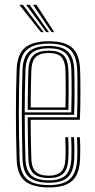

<svg xmlns="http://www.w3.org/2000/svg" viewBox="-20 -780 400 806"><path d="M185.5 6.8Q118.5 6.8 85.4 -19.5Q52.2 -45.8 50 -110.8Q48.2 -161.8 47.5 -210.8Q46.8 -259.8 46.8 -307Q46.8 -354.2 47.6 -399.5Q48.5 -444.8 50 -488.2Q52.5 -553.5 85.2 -580.1Q118 -606.8 185 -606.8Q252.2 -606.8 282.9 -579.8Q313.5 -552.8 316.2 -489Q316.8 -481.2 317.1 -458.2Q317.5 -435.2 317.6 -403.8Q317.8 -372.2 317.2 -338.9Q316.8 -305.5 315 -277.2H108.8Q109 -248.8 109.2 -222.2Q109.5 -195.8 110.1 -169.2Q110.8 -142.8 111.5 -114.2Q112.8 -76 129.9 -59.2Q147 -42.5 185.5 -42.5Q219 -42.5 235.9 -58.4Q252.8 -74.2 254.8 -114.2Q255.8 -132.8 255.5 -158.9Q255.2 -185 254 -204H266.2Q267.5 -181 267.6 -155Q267.8 -129 267 -113.8Q264.8 -70.2 245.8 -51.5Q226.8 -32.8 185.5 -32.8Q140.5 -32.8 120.5 -51.8Q100.5 -70.8 99.2 -113.8Q98.2 -145.5 97.6 -175.2Q97 -205 96.8 -233.2Q96.5 -261.5 96.2 -287.8H303.2Q304.5 -315 304.9 -346.5Q305.2 -378 305.1 -407.5Q305 -437 304.8 -458.9Q304.5 -480.8 304 -488.5Q301.5 -547 273.8 -572Q246 -597 185 -597Q123.8 -597 94 -572.1Q64.2 -547.2 62.2 -486.2Q60.8 -447 60 -402Q59.2 -357 59.2 -308.9Q59.2 -260.8 59.9 -211.2Q60.5 -161.8 62.2 -113.2Q64 -54.8 92.4 -28.9Q120.8 -3 185.5 -3Q245.2 -3 273.1 -28.1Q301 -53.2 304 -112.5Q304.5 -122.5 304.6 -138.9Q304.8 -155.2 304.4 -172.8Q304 -190.2 303 -204H315.2Q316.8 -183.5 316.9 -155.6Q317 -127.8 316.2 -111.8Q313.2 -48.2 282.8 -20.8Q252.2 6.8 185.5 6.8ZM185.5 -12.8Q131 -12.8 103.6 -34.9Q76.2 -57 74.5 -112.8Q73.2 -157 72.5 -204.1Q71.8 -251.2 71.6 -299.5Q71.5 -347.8 72.2 -394.9Q73 -442 74.5 -485.8Q76.2 -541.2 102.8 -564.2Q129.2 -587.2 185 -587.2Q239.8 -587.2 264.5 -564.1Q289.2 -541 291.8 -488.2Q292.2 -478.5 292.6 -447.8Q293 -417 292.9 -376.9Q292.8 -336.8 291.2 -298H83.8Q83.8 -253.8 84.5 -205.5Q85.2 -157.2 86.8 -113.5Q88.5 -63.8 112.1 -43.2Q135.8 -22.8 185.5 -22.8Q233 -22.8 255 -43.8Q277 -64.8 279.5 -113.5Q280.2 -128.5 280.1 -155.9Q280 -183.2 278.5 -204H291Q292.2 -182.5 292.4 -155.4Q292.5 -128.2 291.8 -113Q289 -59.2 264.4 -36Q239.8 -12.8 185.5 -12.8ZM83.8 -308.2H279.2Q280.5 -344.2 280.6 -381.4Q280.8 -418.5 280.4 -447.5Q280 -476.5 279.5 -487.5Q277.5 -535.2 255.6 -556.2Q233.8 -577.2 185 -577.2Q133.8 -577.2 111.2 -555.8Q88.8 -534.2 86.8 -485.2Q85.2 -442.2 84.6 -396.8Q84 -351.2 83.8 -308.2ZM96.2 -318.8Q96.2 -341.5 96.6 -368.9Q97 -396.2 97.6 -425.8Q98.2 -455.2 99.2 -484.8Q100.5 -529 120.6 -548.1Q140.8 -567.2 185 -567.2Q227.5 -567.2 246.4 -548.5Q265.2 -529.8 267 -487Q267.5 -475.8 267.9 -448.6Q268.2 -421.5 268.1 -387Q268 -352.5 267 -318.8ZM108.8 -329H255Q255.8 -363.2 255.8 -395.6Q255.8 -428 255.5 -452.4Q255.2 -476.8 254.8 -486.2Q253.2 -522.8 237.9 -540.1Q222.5 -557.5 185 -557.5Q146.2 -557.5 129.5 -540Q112.8 -522.5 111.5 -484.2Q110.8 -456.5 110.1 -430.4Q109.5 -404.2 109.2 -379.4Q109 -354.5 108.8 -329ZM152 -645 61.2 -759.8H75.8L163.5 -645ZM174.2 -645 90 -759.8H104.5L185.5 -645ZM196.5 -645 118.5 -759.8H133L207.8 -645Z"/></svg>

Font: Big Shoulders Inline Text Thin Light
Style: Regular
Weight: 300
Version: Version 2.002